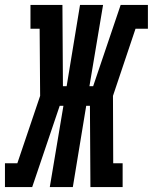

<svg xmlns="http://www.w3.org/2000/svg" viewBox="-54 -755 617 775"><path d="M-34 0V-96H16L108 -368L106 -639H69V-735H198L200 -407H215L269 -735H362L307 -407H322L433 -735H543V-639H493L402 -368L403 -96H441V0H311L309 -328H294L240 0H147L202 -328H187L76 0Z"/></svg>

Font: Iosevka Gothic
Style: Bold Italic
Weight: 700
Italic angle: -9°
Monospace: yes
Designer: Belleve Invis
Foundry: Belleve Invis
Version: Version 15.5.1; ttfautohint (v1.8.4)